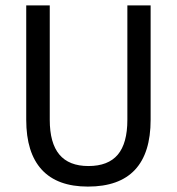

<svg xmlns="http://www.w3.org/2000/svg" viewBox="-20 -675 654 710"><path d="M307 -61Q380 -61 415.5 -103Q451 -145 451 -232V-655H537V-232Q537 -109 479 -47Q421 15 305 15Q192 15 134.5 -47.5Q77 -110 77 -232V-655H164V-232Q164 -146 199.5 -103.5Q235 -61 307 -61Z"/></svg>

Font: Intel One Mono
Style: Regular
Weight: 400
Monospace: yes
Designer: Fred Shallcrass
Foundry: Frere-Jones Type LLC
Version: Version 1.400;hotconv 1.1.0;makeotfexe 2.6.0;FJTRelease1.4